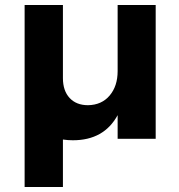

<svg xmlns="http://www.w3.org/2000/svg" viewBox="-20 -558 721 772"><path d="M606 -538V0H453V-95Q398 6 273 6Q253 6 233 3V194H79V-538H233V-244Q233 -193 260 -164Q287 -135 334 -135Q389 -136 421 -174Q453 -212 453 -272V-538Z"/></svg>

Font: Montserrat SemiBold
Style: Regular
Weight: 600
Designer: Julieta Ulanovsky
Foundry: Julieta Ulanovsky
Version: Version 6.001